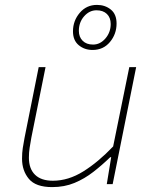

<svg xmlns="http://www.w3.org/2000/svg" viewBox="-20 -752 640 784"><path d="M193 12Q126 12 98 -21.5Q70 -55 70 -104Q70 -128 73 -147.5Q76 -167 80 -188L138 -478H166L108 -190Q104 -168 101 -148.5Q98 -129 98 -108Q98 -63 123 -38.5Q148 -14 196 -14Q259 -14 320 -52Q381 -90 442 -154L508 -478H536L440 0H416L434 -110H430Q397 -78 361 -50Q325 -22 284 -5Q243 12 193 12ZM358 -548Q325 -548 301.5 -567.5Q278 -587 278 -624Q278 -667 305.5 -699.5Q333 -732 376 -732Q409 -732 432.5 -713Q456 -694 456 -656Q456 -613 429 -580.5Q402 -548 358 -548ZM360 -570Q389 -570 410.5 -595Q432 -620 432 -654Q432 -680 416.5 -695Q401 -710 374 -710Q345 -710 323.5 -685.5Q302 -661 302 -626Q302 -601 317.5 -585.5Q333 -570 360 -570Z"/></svg>

Font: SourceCodeVF
Style: Italic
Weight: 200
Italic angle: -11°
Monospace: yes
Designer: Paul D. Hunt, Teo Tuominen
Foundry: Adobe
Version: Version 1.026;hotconv 1.1.0;makeotfexe 2.6.0